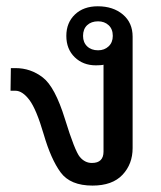

<svg xmlns="http://www.w3.org/2000/svg" viewBox="-20 -575 508 605"><path d="M269.5 -61.5Q288.1 -61.5 297.1 -70.6Q306.2 -79.6 306.2 -97.2V-371.1Q303.7 -370.1 295.9 -369.6Q288.1 -369.1 282.2 -369.1Q241.7 -369.1 215.3 -394.8Q189 -420.4 189 -461.9Q189 -503.4 216.1 -529.3Q243.2 -555.2 288.1 -555.2Q336.4 -555.2 367.2 -529.3Q397.9 -503.4 397.9 -459.5V-108.4Q397.9 -58.1 366 -24.2Q334 9.8 271.5 9.8Q201.7 9.8 171.1 -31.7Q140.6 -73.2 117.7 -151.9Q94.7 -230.5 72.8 -259.8Q50.8 -289.1 28.3 -289.1H13.2L14.2 -360.4H28.8Q76.7 -360.4 115 -330.8Q153.3 -301.3 184.6 -200.2Q215.8 -99.1 231.7 -80.3Q247.6 -61.5 269.5 -61.5ZM241.7 -461.9Q241.7 -441.4 254.6 -429Q267.6 -416.5 289.1 -416.5Q309.1 -416.5 322.3 -429Q335.4 -441.4 335.4 -461.9Q335.4 -483.4 322.3 -495.6Q309.1 -507.8 289.1 -507.8Q267.6 -507.8 254.6 -495.6Q241.7 -483.4 241.7 -461.9Z"/></svg>

Font: Roboto Web
Style: Regular
Weight: 400
Designer: Google
Version: Version 1.200310; 2013